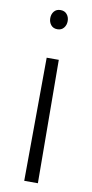

<svg xmlns="http://www.w3.org/2000/svg" viewBox="-83 -574 375 785"><g transform="rotate(10 104.0 -181.5)"><path d="M129.6 -526.6Q139.2 -515.1 139.2 -498.5Q139.2 -481.9 129.6 -470.2Q120.1 -458.5 103 -458.5Q85.9 -458.5 76.4 -470.2Q66.9 -481.9 66.9 -498.5Q66.9 -515.1 76.4 -526.6Q85.9 -538.1 103 -538.1Q120.1 -538.1 129.6 -526.6ZM80.6 -336.4H130.9L134.3 175.3H77.6Z"/></g></svg>

Font: MAUL Condensed Light
Style: Light
Weight: 300
Designer: MAUL
Version: Version 2.137; 2017; ttfautohint (v1.8.3)